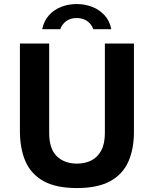

<svg xmlns="http://www.w3.org/2000/svg" viewBox="-20 -944 764 974"><path d="M370 10Q264.5 10 201 -25.2Q137.5 -60.5 109.2 -125.5Q81 -190.5 81 -280.5V-723H229.5V-269.5Q229.5 -188.5 268.5 -151.2Q307.5 -114 370 -114Q411.5 -114 443.5 -130.2Q475.5 -146.5 493.8 -180.8Q512 -215 512 -269.5V-723H659.5V-275.5Q659.5 -188 631 -123.8Q602.5 -59.5 538.8 -24.8Q475 10 370 10ZM194 -796Q203 -838.5 228.5 -866.8Q254 -895 290.5 -909.2Q327 -923.5 369 -923.5Q411.5 -923.5 448.2 -909Q485 -894.5 510.8 -866.2Q536.5 -838 544.5 -796H453Q445 -820.5 423 -836.5Q401 -852.5 369 -852.5Q336.5 -852.5 315.2 -836.5Q294 -820.5 286 -796Z"/></svg>

Font: Public Sans Thin
Style: Bold
Weight: 700
Version: Version 2.001